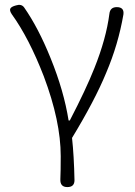

<svg xmlns="http://www.w3.org/2000/svg" viewBox="-20 -562 550 781"><path d="M254 199Q224 199 225.5 167Q227 135 227 73Q227 -69 158 -252Q98 -407 28 -504Q18 -519 22 -527Q26 -535 45 -540Q67 -547 78 -532Q136 -449 186 -325Q240 -192 259 -72H264Q330 -199 364 -285Q412 -405 425 -506Q428 -533 455 -533Q486 -533 482 -503Q461 -381 412 -266Q366 -154 273 -1Q281 72 283 171Q283 199 254 199Z"/></svg>

Font: GenSenRounded TW L
Style: Regular
Weight: 300
Version: Version 1.501;PS 1;hotconv 16.6.51;makeotf.lib2.5.65220